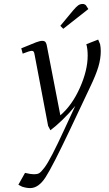

<svg xmlns="http://www.w3.org/2000/svg" viewBox="-20 -651 553 974"><path d="M73.2 286.1 106.9 226.1Q133.8 232.9 155.8 232.9Q169.4 232.9 179 227.3Q188.5 221.7 205.3 199.5Q222.2 177.2 246.8 129.4Q271.5 81.5 309.1 0L361.8 -113.8Q333 -78.1 297.6 -43.9Q262.2 -9.8 235.8 9.8L224.1 -12.2L155.8 -372.1Q153.8 -385.3 150.6 -389.2Q147.5 -393.1 141.1 -393.1Q130.9 -393.1 95.2 -378.9L87.9 -405.8Q142.6 -428.7 162.8 -436.3Q183.1 -443.8 193.8 -443.8Q207 -443.8 211.9 -436Q216.8 -428.2 219.2 -411.1L286.1 -65.9Q346.2 -117.7 385.5 -206.1Q424.8 -294.4 424.8 -369.1Q424.8 -402.8 418 -426.8L478 -450.2L487.8 -426.8Q491.2 -410.2 491.2 -391.1Q491.2 -353.5 479 -312.3Q466.8 -271 437 -209L335 6.8Q247.1 192.4 211.4 247.8Q175.8 303.2 132.8 303.2Q114.3 303.2 91.8 295.9ZM286.1 -520 350.1 -597.2Q366.2 -616.2 376.2 -623.5Q386.2 -630.9 399.9 -630.9Q404.3 -630.9 408.2 -629.2Q412.1 -627.4 414.1 -626L416 -624L428.2 -605L300.8 -504.9Z"/></svg>

Font: Dehuti
Style: Italic
Weight: 400
Version: Version 1.2